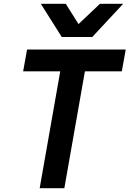

<svg xmlns="http://www.w3.org/2000/svg" viewBox="-20 -984 678 1004"><path d="M295 -611H101L121.5 -725H637.5L617 -611H424L316.5 0H187.5ZM193.5 -964H324L390.5 -858L502.5 -964H624L462.5 -790.5H303Z"/></svg>

Font: JuliaMono
Style: Bold Italic
Weight: 700
Italic angle: -9°
Monospace: yes
Designer: cormullion
Foundry: corm
Version: Version 0.057; ttfautohint (v1.8.4)